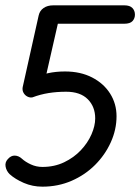

<svg xmlns="http://www.w3.org/2000/svg" viewBox="-23 -696 526 720"><path d="M136 4Q99 4 66.5 -10Q34 -24 13 -43Q1 -55 -2 -71Q-5 -87 6 -99Q18 -113 32.5 -112.5Q47 -112 59 -101Q72 -89 92.5 -79.5Q113 -70 136 -70Q181 -70 217.5 -87.5Q254 -105 280 -132.5Q306 -160 320 -192Q334 -224 334 -252Q334 -296 306 -324Q278 -352 225 -352Q190 -352 159 -347Q128 -342 99 -331L94 -403Q128 -415 157 -421.5Q186 -428 221 -428Q279 -428 322.5 -405.5Q366 -383 390 -345Q414 -307 414 -260Q414 -210 392.5 -162.5Q371 -115 333.5 -77.5Q296 -40 245.5 -18Q195 4 136 4ZM62 -369 122 -638Q126 -656 140.5 -666Q155 -676 177 -676L201 -638L139 -366L99 -331Q90 -329 80.5 -333.5Q71 -338 65.5 -347.5Q60 -357 62 -369ZM483 -641Q483 -627 474 -617Q465 -607 443 -607H171L177 -676H443Q464 -676 473.5 -666Q483 -656 483 -641Z"/></svg>

Font: Edu QLD Beginner Medium
Style: Regular
Weight: 500
Designer: Tina and Corey Anderson
Foundry: Google for Education
Version: Version 1.003